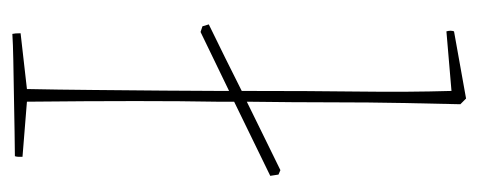

<svg xmlns="http://www.w3.org/2000/svg" viewBox="-246 -506 756 303"><g transform="rotate(90 131.5 -354.0)"><path d="M33 4Q32 0 32 -9L120 -19Q121 -66 121.5 -124Q122 -182 122.5 -235.5Q123 -289 123 -322Q123 -330 123 -338L30 -293L21 -296L18 -306Q45 -319 71 -332Q97 -345 123 -358Q123 -467 124 -543.5Q125 -620 123 -689L29 -681Q27 -688 29 -693L135 -712L144 -703Q143 -658 142 -609Q141 -560 141 -501Q141 -442 140 -366Q169 -380 196 -393.5Q223 -407 248 -419L255 -416L257 -403L140 -346Q140 -332 140 -318Q138 -212 140 -19L227 -12Q227 -10 227 -6.5Q227 -3 226 0Q213 0 187 0.5Q161 1 131 1.5Q101 2 74.5 2.5Q48 3 33 4Z"/></g></svg>

Font: Labrada Thin
Style: Regular
Weight: 100
Designer: Mercedes Jáuregui
Foundry: Omnibus-Type Team
Version: Version 1.000; ttfautohint (v1.8.4.7-5d5b)